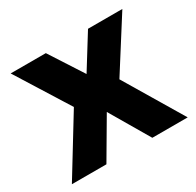

<svg xmlns="http://www.w3.org/2000/svg" viewBox="-121 -667 822 804"><g transform="rotate(-30 290.0 -265.0)"><path d="M10 0 179 -276 20 -530H190L294 -369L394 -530H560L402 -281L570 0H399L288 -189L177 0Z"/></g></svg>

Font: Golos Text
Style: Bold
Weight: 700
Designer: A.Korolkova, Vitaly Kuzmin
Foundry: ParaType Ltd
Version: Version 2.004